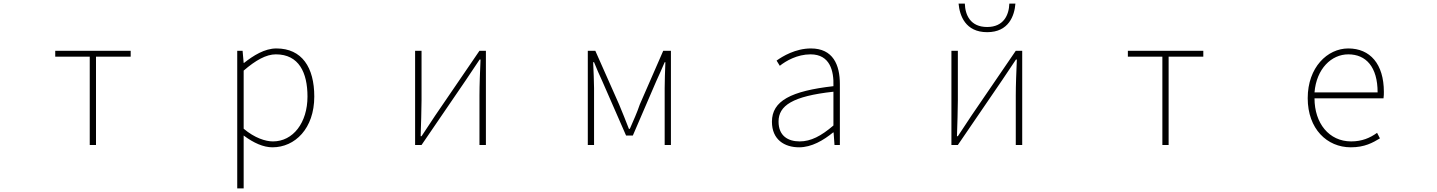

<svg xmlns="http://www.w3.org/2000/svg" viewBox="-20 -811 8040 1074"><path d="M482 0H517V-494H711V-527H289V-494H482Z M1307 243H1343V46V-53C1399 -11 1454 13 1504 13C1630 13 1738 -92 1738 -271C1738 -434 1669 -540 1526 -540C1460 -540 1397 -500 1345 -459H1343L1337 -527H1307ZM1507 -20C1465 -20 1405 -39 1343 -91V-416C1410 -474 1469 -507 1523 -507C1652 -507 1700 -405 1700 -271C1700 -124 1619 -20 1507 -20Z M2302 0H2338L2586 -363C2608 -396 2641 -445 2663 -478H2668C2665 -407 2662 -336 2662 -277V0H2698V-527H2662L2414 -164C2392 -131 2360 -82 2338 -49H2333C2335 -120 2338 -191 2338 -249V-527H2302Z M3268 0H3303V-318C3303 -357 3300 -412 3298 -463H3303C3318 -425 3333 -392 3349 -357L3482 -53H3520L3651 -357C3667 -392 3682 -425 3698 -463H3702C3700 -412 3698 -357 3698 -318V0H3733V-527H3690L3559 -227C3544 -182 3523 -136 3503 -90H3498C3481 -136 3461 -182 3443 -227L3310 -527H3268Z M4450 13C4520 13 4586 -26 4640 -70H4643L4648 0H4678V-341C4678 -448 4640 -540 4516 -540C4430 -540 4357 -496 4324 -472L4342 -443C4376 -470 4439 -507 4514 -507C4623 -507 4645 -414 4642 -329C4405 -302 4298 -247 4298 -130C4298 -30 4368 13 4450 13ZM4453 -20C4389 -20 4335 -50 4335 -131C4335 -220 4413 -273 4642 -298V-109C4573 -50 4516 -20 4453 -20Z M5302 0H5338L5586 -363C5608 -396 5641 -445 5663 -478H5668C5665 -407 5662 -336 5662 -277V0H5698V-527H5662L5414 -164C5392 -131 5360 -82 5338 -49H5333C5335 -120 5338 -191 5338 -249V-527H5302ZM5502 -631C5623 -631 5655 -724 5660 -791H5626C5624 -727 5594 -660 5502 -660C5408 -660 5379 -727 5377 -791H5342C5348 -724 5380 -631 5502 -631Z M6482 0H6517V-494H6711V-527H6289V-494H6482Z M7536 13C7614 13 7659 -13 7699 -37L7683 -68C7643 -39 7598 -20 7538 -20C7414 -20 7333 -122 7333 -261H7719C7721 -275 7721 -286 7721 -297C7721 -453 7644 -540 7522 -540C7405 -540 7295 -434 7295 -262C7295 -90 7403 13 7536 13ZM7333 -294C7344 -427 7428 -507 7522 -507C7621 -507 7686 -437 7686 -294Z"/></svg>

Font: Harano Aji Gothic ExtraLight
Style: Regular
Weight: 250
Foundry: Masamichi Hosoda
Version: HaranoAjiGothic-ExtraLight version 20230610;ttx 4.39.4